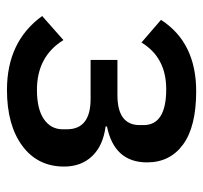

<svg xmlns="http://www.w3.org/2000/svg" viewBox="-36 -535 583 551"><g transform="rotate(90 255.5 -259.5)"><path d="M238 12Q99 12 26 -89L95 -150Q142 -74 238 -74Q293 -74 322 -94Q351 -114 351 -148V-160Q351 -228 264 -228H152V-305H253Q339 -305 339 -369V-380Q339 -445 236 -445Q145 -445 102 -374L37 -430Q102 -531 242 -531Q343 -531 394.5 -493.5Q446 -456 446 -390Q446 -296 343 -275V-271Q398 -264 428 -232.5Q458 -201 458 -152Q458 -76 398.5 -32Q339 12 238 12Z"/></g></svg>

Font: Anuphan Medium
Style: Regular
Weight: 500
Designer: Mike Abbink, Paul van der Laan, Pieter van Rosmalen, Mint Tantisuwanna
Foundry: Bold Monday; Cadson Demak
Version: Version 3.002;hotconv 1.0.109;makeotfexe 2.5.65596